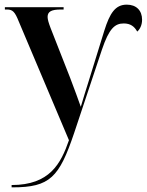

<svg xmlns="http://www.w3.org/2000/svg" viewBox="-20 -567 632 827"><path d="M30 230V240H34C196 240 235 196 299 7L419 -353C450 -445 475 -466 513 -466C542 -466 559 -453 571 -431C581 -439 592 -457 592 -482C592 -522 567 -547 526 -547C477 -547 453 -511 429 -434L359 -208C349 -178 340 -146 328 -107C317 -139 303 -176 282 -232L198 -446C190 -467 185 -483 185 -494C185 -518 203 -526 242 -526H254V-536H1V-526H10C34 -526 44 -517 61 -474L277 37C242 138 194 230 30 230Z"/></svg>

Font: Noto Serif Display SemiCondensed SemiBold
Style: Regular
Weight: 600
Width: 4
Designer: Monotype Design Team
Foundry: Monotype Imaging Inc.
Version: Version 2.009